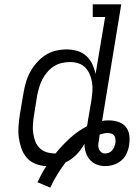

<svg xmlns="http://www.w3.org/2000/svg" viewBox="-20 -755 640 882"><path d="M211 107 152 82Q161 63 171 44.5Q181 26 193 8Q167 7 143 -2.5Q119 -12 103 -30.5Q87 -49 78.5 -73Q70 -97 66.5 -122.5Q63 -148 65 -174.5Q67 -201 71 -228L88 -328Q92 -352 99 -376.5Q106 -401 118.5 -424Q131 -447 149 -467.5Q167 -488 189 -502Q211 -516 236 -522Q261 -528 286 -528Q311 -528 335 -521Q359 -514 376.5 -498Q394 -482 404 -460.5Q414 -439 419 -415L463 -677H406V-735H537L449 -199Q457 -201 464.5 -201.5Q472 -202 480 -202Q503 -202 524 -195Q545 -188 558 -172Q571 -156 574 -133.5Q577 -111 573 -89V-87Q570 -68 561.5 -49.5Q553 -31 537 -17.5Q521 -4 501.5 2Q482 8 463 8Q442 8 423.5 0.5Q405 -7 392.5 -21.5Q380 -36 374 -55Q368 -74 368 -95Q354 -68 331.5 -45Q309 -22 281 -9Q261 18 243 47Q225 76 211 107ZM234 -50H235Q265 -87 301 -120Q337 -153 379 -175Q381 -180 381.5 -185Q382 -190 383 -195L400 -295Q403 -315 404.5 -335.5Q406 -356 403 -375.5Q400 -395 392.5 -413Q385 -431 372 -444.5Q359 -458 340.5 -464Q322 -470 301 -470Q283 -470 263.5 -465.5Q244 -461 227 -450Q210 -439 197 -423.5Q184 -408 175 -391Q166 -374 160.5 -355.5Q155 -337 151 -318L135 -218Q132 -199 131 -179Q130 -159 133 -140Q136 -121 143 -103.5Q150 -86 163.5 -73.5Q177 -61 195.5 -55.5Q214 -50 234 -50ZM463 -50Q472 -50 480.5 -53.5Q489 -57 495 -64Q501 -71 504.5 -79.5Q508 -88 510 -97Q511 -106 510.5 -115Q510 -124 505.5 -131Q501 -138 492.5 -141Q484 -144 475 -144Q466 -144 456.5 -142Q447 -140 438 -137L434 -109Q432 -99 431.5 -89Q431 -79 434.5 -70Q438 -61 445.5 -55.5Q453 -50 463 -50Z"/></svg>

Font: Iosevka Etoile Light
Style: Italic
Weight: 300
Italic angle: -9°
Designer: Belleve Invis
Foundry: Belleve Invis
Version: Version 22.1.2; ttfautohint (v1.8.4)